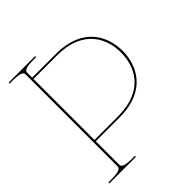

<svg xmlns="http://www.w3.org/2000/svg" viewBox="-208 -892 1024 1024"><g transform="rotate(-45 304.0 -380.0)"><path d="M132.5 -725C132.5 -739.5 139 -752.5 207.5 -752.5H225V-760H25V-752.5H45C113.5 -752.5 120 -739.5 120 -725V-35C120 -20.5 113.5 -7.5 45 -7.5H25V0H225V-7.5H207.5C139 -7.5 132.5 -20.5 132.5 -35V-210H310C520 -210 575 -347.5 575 -450C575 -550.5 522 -690 310 -690H132.5ZM132.5 -220V-680H308.5C514.5 -680 562.5 -546.5 562.5 -450C562.5 -351.5 512.5 -220 308.5 -220Z"/></g></svg>

Font: ZnikomitSC
Style: Regular
Weight: 100
Designer: gluk
Foundry: gluk
Version: Version 0.55